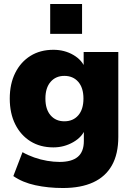

<svg xmlns="http://www.w3.org/2000/svg" viewBox="-20 -753 666 964"><path d="M296 191Q222 191 157.5 177Q93 163 47 131L93 11Q119 26 151.5 37.5Q184 49 217 54.5Q250 60 279 60Q340 60 370.5 34.5Q401 9 401 -45V-108H409Q394 -66 348 -39.5Q302 -13 248 -13Q182 -13 133 -43.5Q84 -74 56.5 -129Q29 -184 29 -258Q29 -332 56.5 -387Q84 -442 133 -472.5Q182 -503 248 -503Q304 -503 348.5 -477Q393 -451 408 -409H400V-492H574V-66Q574 20 542 77Q510 134 448 162.5Q386 191 296 191ZM303 -144Q347 -144 373 -174Q399 -204 399 -258Q399 -312 373 -342Q347 -372 303 -372Q260 -372 234 -342Q208 -312 208 -258Q208 -204 234 -174Q260 -144 303 -144ZM232 -583V-733H392V-583Z"/></svg>

Font: Nunito Sans 12pt Black
Style: Regular
Weight: 900
Designer: Vernon Adams
Foundry: Vernon Adams
Version: Version 3.101;gftools[0.9.27]